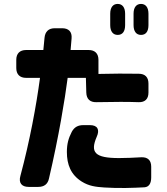

<svg xmlns="http://www.w3.org/2000/svg" viewBox="-20 -880 853 979"><path d="M699 -702C724 -702 737 -720 737 -752V-810C737 -842 723 -860 699 -860C675 -860 661 -842 661 -810V-752C661 -720 675 -702 699 -702ZM63 -533C63 -501 81 -483 113 -483H184C165 -341 132 -162 84 17C74 52 90 73 126 73H175C205 73 224 59 230 29C280 -185 311 -374 325 -483H418L420 -408C421 -375 439 -358 472 -359C569 -361 632 -361 687 -359C719 -358 737 -375 737 -408V-454C737 -486 720 -504 687 -504C624 -505 555 -505 482 -503V-575C482 -607 464 -625 432 -625H340L345 -684C348 -718 330 -736 297 -736H259C228 -736 210 -719 207 -687L201 -625H113C81 -625 63 -607 63 -575ZM321 -105C321 -41 341 11 397 46C434 69 468 73 512 76C587 81 662 78 717 75C740 73 751 55 751 24V-30C751 -63 733 -80 699 -78C666 -76 621 -74 587 -74C463 -74 439 -103 473 -182C490 -219 477 -242 439 -242H405C378 -242 359 -232 346 -208C329 -175 321 -146 321 -105ZM542 -752C542 -720 556 -702 580 -702C605 -702 618 -720 618 -752V-810C618 -842 604 -860 580 -860C556 -860 542 -842 542 -810Z"/></svg>

Font: コーポレート・ロゴ（ラウンド）ver3 Bold
Style: Regular
Weight: 700
Designer: [KANA_main] LOGOTYPE.JP [Source Han Sans] Ryoko NISHIZUKA 西塚涼子 (kana, bopomofo & ideographs); Paul D. Hunt (Latin, Greek
Version: Version 12.001;FEAKit 1.0